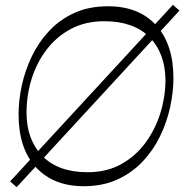

<svg xmlns="http://www.w3.org/2000/svg" viewBox="-20 -764 764 796"><path d="M49 12 22 -12 697 -744 724 -720ZM327 8Q202 8 129.5 -70Q57 -148 57 -290Q57 -348 70.5 -410Q84 -472 112 -530.5Q140 -589 184 -636Q228 -683 288.5 -710.5Q349 -738 428 -738Q556 -738 627.5 -659Q699 -580 699 -440Q699 -383 685.5 -320.5Q672 -258 644 -200Q616 -142 572 -95Q528 -48 467 -20Q406 8 327 8ZM343 -50Q423 -50 483.5 -84Q544 -118 584.5 -174Q625 -230 645.5 -297.5Q666 -365 666 -432Q665 -544 599.5 -610Q534 -676 412 -676Q334 -676 274 -644Q214 -612 173 -558Q132 -504 111 -436.5Q90 -369 90 -297Q90 -185 155.5 -117.5Q221 -50 343 -50Z"/></svg>

Font: Savate ExtraLight
Style: Italic
Weight: 200
Italic angle: -11°
Designer: Max Esnée
Foundry: Plomb Type
Version: Version 2.000